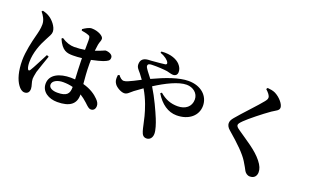

<svg xmlns="http://www.w3.org/2000/svg" viewBox="-88 -1331 3175 1915"><g transform="rotate(20 1500.0 -373.5)"><path d="M109 -765C135 -734 161 -692 161 -646C161 -601 151 -561 138 -512C122 -452 94 -333 94 -241C94 -127 119 -42 156 8C175 35 199 53 223 53C256 53 274 33 274 -3C274 -34 255 -68 255 -104C255 -119 259 -140 267 -180C278 -216 311 -310 330 -365L308 -374C281 -324 228 -215 204 -179C195 -164 184 -165 178 -180C171 -194 167 -219 167 -250C167 -350 208 -451 245 -518C268 -564 284 -584 284 -612C284 -666 228 -724 198 -743C173 -760 152 -768 119 -776ZM658 -163V-161C658 -92 634 -57 533 -57C486 -57 442 -73 442 -110C442 -152 497 -176 553 -176C590 -176 625 -172 658 -163ZM551 -722C575 -718 601 -714 623 -705C640 -699 648 -696 648 -653L647 -553C614 -547 577 -543 535 -543C494 -543 449 -556 400 -589L388 -578C437 -467 488 -459 553 -459C583 -459 615 -461 647 -465V-441C648 -375 652 -301 655 -242L609 -244C494 -244 393 -201 393 -102C393 -16 473 31 563 31C697 31 757 -19 757 -114V-120C783 -104 808 -85 834 -61C867 -30 882 -14 905 -14C932 -14 950 -34 950 -67C950 -90 938 -112 916 -133C884 -166 831 -205 748 -227C743 -284 736 -354 736 -439L737 -479C790 -490 835 -502 857 -510C903 -529 920 -536 920 -569C920 -600 879 -617 843 -617C837 -617 811 -601 742 -578C745 -606 748 -629 751 -645C758 -681 768 -689 768 -713C768 -742 705 -777 638 -777C611 -777 574 -755 548 -737Z M1056 -435 1041 -428C1035 -383 1040 -361 1055 -339C1073 -310 1126 -280 1160 -280C1193 -280 1209 -305 1245 -333L1327 -392C1385 -295 1414 -199 1431 -135C1447 -74 1455 -21 1466 13C1477 51 1494 68 1524 68C1560 68 1584 39 1584 -3C1584 -42 1564 -103 1544 -152C1515 -222 1462 -340 1400 -440C1511 -511 1634 -573 1720 -573C1788 -573 1846 -528 1846 -462C1846 -384 1787 -340 1706 -340C1634 -340 1574 -362 1514 -414L1500 -403C1558 -306 1637 -251 1727 -251C1857 -251 1944 -326 1944 -430C1944 -533 1861 -615 1725 -615C1624 -615 1492 -566 1358 -503C1324 -549 1283 -594 1283 -614C1283 -636 1300 -640 1325 -641C1382 -643 1456 -638 1489 -633C1509 -629 1537 -619 1556 -619C1582 -619 1601 -634 1601 -664C1601 -691 1591 -716 1568 -741C1537 -774 1473 -807 1369 -798L1365 -783C1417 -766 1452 -736 1461 -715C1467 -701 1462 -694 1448 -691C1425 -687 1364 -682 1305 -677C1268 -675 1200 -679 1196 -606C1193 -568 1217 -549 1241 -520L1281 -466L1211 -430C1175 -413 1139 -394 1115 -394C1092 -394 1073 -413 1056 -435Z M2479 -804C2508 -778 2530 -752 2530 -730C2530 -716 2524 -705 2509 -686C2470 -635 2326 -485 2273 -420C2252 -395 2244 -377 2244 -356C2244 -337 2255 -312 2280 -292C2397 -192 2475 -115 2514 -52C2541 -9 2552 14 2564 36C2576 55 2596 72 2623 72C2675 72 2692 35 2692 3C2692 -31 2680 -64 2645 -108C2577 -194 2465 -259 2369 -327C2348 -341 2333 -355 2333 -369C2333 -382 2343 -395 2369 -421C2411 -463 2530 -558 2603 -609C2646 -638 2677 -646 2677 -678C2677 -713 2630 -771 2573 -800C2548 -812 2520 -816 2489 -819Z"/></g></svg>

Font: Noto Serif JP
Style: Bold
Weight: 700
Designer: Ryoko NISHIZUKA 西塚涼子 (kana & ideographs); Frank Grießhammer (Latin, Greek & Cyrillic); Wenlong ZHANG 张文龙 (bopomofo); San
Foundry: Adobe
Version: Version 2.001;hotconv 1.1.0;makeotfexe 2.6.0